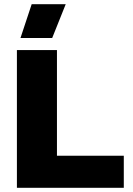

<svg xmlns="http://www.w3.org/2000/svg" viewBox="-20 -900 636 920"><path d="M252.9 -660.2V-153.8H573.2V0H61V-660.2ZM78.1 -717.8 131.8 -879.9H294.9L230 -717.8Z"/></svg>

Font: Human Sans Black
Style: Regular
Weight: 800
Designer: Tim Radville
Foundry: Continuum
Version: Version 1.000;FEAKit 1.0